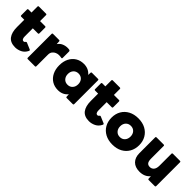

<svg xmlns="http://www.w3.org/2000/svg" viewBox="211 -1757 2855 2855"><g transform="rotate(45 1638.5 -330.0)"><path d="M276 10Q176 10 129.5 -50.5Q83 -111 83 -225V-377H20Q4 -377 4 -393V-513Q4 -529 20 -529H83V-654Q83 -670 99 -670H247Q263 -670 263 -654V-529H369Q385 -529 385 -513V-393Q385 -377 369 -377H263V-208Q263 -142 303 -142Q320 -142 332 -161Q339 -171 352 -165L453 -122Q468 -115 459 -97Q431 -40 380 -15Q329 10 276 10Z M535 0Q519 0 519 -16V-516Q519 -531 535 -531H660Q677 -531 677 -516L680 -462Q707 -502 748 -520Q789 -538 836 -538Q847 -538 856.5 -537Q866 -536 874 -534Q888 -529 888 -516V-379Q888 -363 870 -366Q860 -368 847.5 -369.5Q835 -371 819 -371Q793 -371 765 -359.5Q737 -348 718 -323Q699 -298 699 -259V-16Q699 0 683 0Z M1176 10Q1102 10 1046.5 -24.5Q991 -59 960 -121.5Q929 -184 929 -266Q929 -349 960 -410.5Q991 -472 1046.5 -506.5Q1102 -541 1176 -541Q1226 -541 1266.5 -522.5Q1307 -504 1335 -469L1337 -516Q1337 -531 1353 -531H1479Q1495 -531 1495 -516V-16Q1495 0 1479 0H1353Q1337 0 1337 -16L1335 -63Q1277 10 1176 10ZM1220 -148Q1269 -148 1299 -181Q1329 -214 1329 -266Q1329 -318 1299 -350.5Q1269 -383 1220 -383Q1171 -383 1141 -350.5Q1111 -318 1111 -266Q1111 -214 1141 -181Q1171 -148 1220 -148Z M1829 10Q1729 10 1682.5 -50.5Q1636 -111 1636 -225V-377H1573Q1557 -377 1557 -393V-513Q1557 -529 1573 -529H1636V-654Q1636 -670 1652 -670H1800Q1816 -670 1816 -654V-529H1922Q1938 -529 1938 -513V-393Q1938 -377 1922 -377H1816V-208Q1816 -142 1856 -142Q1873 -142 1885 -161Q1892 -171 1905 -165L2006 -122Q2021 -115 2012 -97Q1984 -40 1933 -15Q1882 10 1829 10Z M2320 10Q2232 10 2166.5 -25Q2101 -60 2065 -122.5Q2029 -185 2029 -266Q2029 -347 2065 -409Q2101 -471 2166.5 -506Q2232 -541 2320 -541Q2409 -541 2474 -506Q2539 -471 2575 -409Q2611 -347 2611 -266Q2611 -185 2575 -122.5Q2539 -60 2474 -25Q2409 10 2320 10ZM2320 -148Q2369 -148 2399 -181Q2429 -214 2429 -266Q2429 -318 2399 -350.5Q2369 -383 2320 -383Q2271 -383 2241 -350.5Q2211 -318 2211 -266Q2211 -214 2241 -181Q2271 -148 2320 -148Z M2892 10Q2798 10 2747 -42Q2696 -94 2696 -185V-516Q2696 -531 2712 -531H2860Q2876 -531 2876 -516V-252Q2876 -197 2894 -172.5Q2912 -148 2951 -148Q2990 -148 3014.5 -177.5Q3039 -207 3039 -265V-516Q3039 -531 3055 -531H3203Q3219 -531 3219 -516V-16Q3219 0 3203 0H3078Q3061 0 3061 -16L3059 -64Q3030 -27 2987.5 -8.5Q2945 10 2892 10Z"/></g></svg>

Font: LINE Seed Sans ExtraBold
Style: Regular
Weight: 800
Designer: LINE VX Design & Dalton Maag Ltd & Sandoll Inc
Foundry: Dalton Maag Ltd
Version: Version 1.003